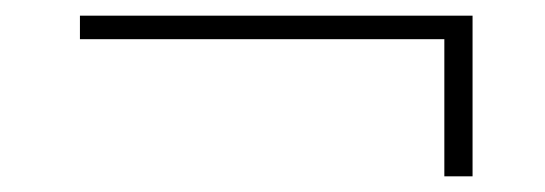

<svg xmlns="http://www.w3.org/2000/svg" viewBox="-20 -390 696 245"><path d="M583 -165H547V-340H82V-370H583Z"/></svg>

Font: Playfair Display
Style: Regular
Weight: 400
Designer: Claus Eggers S?rensen
Foundry: Claus Eggers S?rensen
Version: Version 1.003